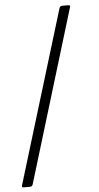

<svg xmlns="http://www.w3.org/2000/svg" viewBox="-61 -811 507 983"><g transform="rotate(-5 193.0 -319.5)"><path d="M328.5 -774.1H297.6C289.4 -773.8 285.5 -771 282.7 -763.1L12.4 123.9C10.3 132.1 12.4 134.6 20.6 134.9H52.2C60.4 134.6 64.3 131.7 67.1 123.9L336.6 -763.1C338.8 -771.3 336.6 -773.8 328.5 -774.1Z"/></g></svg>

Font: Margiela Serif Text
Style: Regular
Weight: 400
Designer: Andreas Faust, Stefan Endress
Version: Version 1.002;FEAKit 1.0